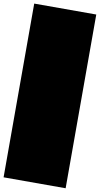

<svg xmlns="http://www.w3.org/2000/svg" viewBox="-117 -1169 635 1219"><g transform="rotate(10 200.0 -560.0)"><path d="M0 0H400V-1120H0ZM0 0Q0 0 0 0Q0 0 0 0Q0 0 0 0Q0 0 0 0Q0 0 0 0Q0 0 0 0H400Q400 0 400 0Q400 0 400 0Q400 0 400 0Q400 0 400 0Q400 0 400 0Q400 0 400 0ZM0 -1120Q0 -1120 0 -1120Q0 -1120 0 -1120Q0 -1120 0 -1120Q0 -1120 0 -1120Q0 -1120 0 -1120Q0 -1120 0 -1120H400Q400 -1120 400 -1120Q400 -1120 400 -1120Q400 -1120 400 -1120Q400 -1120 400 -1120Q400 -1120 400 -1120Q400 -1120 400 -1120Z"/></g></svg>

Font: Wavefont
Style: Regular
Weight: 400
Monospace: yes
Version: Version 3.003